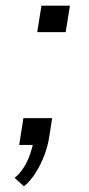

<svg xmlns="http://www.w3.org/2000/svg" viewBox="-20 -514 316 681"><path d="M65 147 32 117Q51 101 64.5 79.5Q78 58 86.5 33.5Q95 9 99 -12L109 0H48L63 -95H165L154 -25Q149 6 137 37.5Q125 69 107 98Q89 127 65 147ZM112 -400 127 -494H228L213 -400Z"/></svg>

Font: Nunito Sans 7pt SemiExpanded Light
Style: Italic
Weight: 300
Width: 6
Italic angle: -9°
Designer: Vernon Adams
Foundry: Vernon Adams
Version: Version 3.101;gftools[0.9.27]